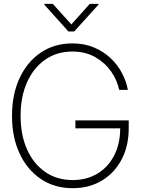

<svg xmlns="http://www.w3.org/2000/svg" viewBox="-20 -962 734 992"><path d="M355.5 10.3Q261.7 10.3 191.2 -37.1Q120.6 -84.5 81.3 -168.7Q42 -252.9 42 -363.3Q42 -474.6 81.5 -559.1Q121.1 -643.6 191.4 -690.7Q261.7 -737.8 354 -737.8Q415.5 -737.8 465.1 -717Q514.6 -696.3 551.3 -661.6Q587.9 -627 610.4 -584.2Q632.8 -541.5 640.6 -497.6H595.7Q585.9 -546.9 554.4 -592.3Q522.9 -637.7 472.2 -666.7Q421.4 -695.8 354 -695.8Q273.9 -695.8 213.6 -653.8Q153.3 -611.8 119.9 -537.1Q86.4 -462.4 86.4 -363.3Q86.4 -265.1 119.6 -190.4Q152.8 -115.7 213.4 -73.7Q273.9 -31.7 355.5 -31.7Q427.7 -31.7 482.9 -64.7Q538.1 -97.7 569.3 -157.7Q600.6 -217.8 601.1 -298.8H369.6V-339.8H645V-299.3Q645 -207.5 608.2 -137.7Q571.3 -67.9 506.1 -28.8Q440.9 10.3 355.5 10.3ZM252.9 -941.9 348.6 -835.9 443.8 -941.9H488.8V-938L363.3 -799.3H333.5L209 -938V-941.9Z"/></svg>

Font: Inter Display Extra Light
Style: Regular
Weight: 200
Designer: Rasmus Andersson
Foundry: rsms
Version: Version 4.000;git-4fc901f